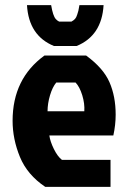

<svg xmlns="http://www.w3.org/2000/svg" viewBox="-20 -727 494 747"><path d="M274 -406H199Q184 -388 174.5 -356Q165 -324 165 -294H308Q310 -324 300 -356.5Q290 -389 274 -406ZM410 -105V0H156Q86 -47 57.5 -116.5Q29 -186 29 -257Q29 -421 153 -511H315Q382 -462 406 -407Q430 -352 430 -281Q430 -241 421 -200H172Q175 -177 189.5 -147.5Q204 -118 221 -105ZM85 -707H179Q186 -665 197 -653Q202 -647 210 -643H258Q267 -648 272 -653.5Q277 -659 280.5 -670.5Q284 -682 285 -685.5Q286 -689 289 -707H383Q376 -588 278 -548H190Q92 -588 85 -707Z"/></svg>

Font: Jockey One
Style: Regular
Weight: 400
Designer: TypeTogether
Foundry: TypeTogether
Version: Version 1.002